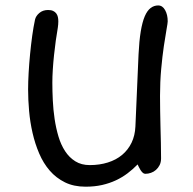

<svg xmlns="http://www.w3.org/2000/svg" viewBox="-20 -685 722 720"><path d="M300.8 15.1Q256.8 15.1 223.6 -1.2Q190.4 -17.6 166.5 -45.2Q142.6 -72.8 127 -109.4Q111.3 -146 102.1 -186.5Q92.8 -227.1 89.1 -269Q85.4 -311 85.4 -349.6Q85.4 -377.9 87.4 -412.4Q89.4 -446.8 92.8 -481.9Q96.2 -517.1 100.8 -550.8Q105.5 -584.5 111.3 -611.3Q114.3 -625 127.4 -636.2Q140.6 -647.5 160.2 -647.5Q171.9 -647.5 179.2 -644Q186.5 -640.6 190.9 -634.8Q195.3 -628.9 197 -621.3Q198.7 -613.8 198.7 -605Q198.7 -599.6 198.2 -593.3Q197.8 -586.9 196.8 -581.1Q192.9 -559.1 189.2 -532.5Q185.5 -505.9 182.6 -478.3Q179.7 -450.7 178 -424.1Q176.3 -397.5 176.3 -375.5Q176.3 -343.8 178 -308.6Q179.7 -273.4 184.8 -239Q189.9 -204.6 199.2 -173.3Q208.5 -142.1 224.1 -118.2Q239.7 -94.2 262.5 -80.1Q285.2 -65.9 316.4 -65.9Q353.5 -65.9 384.5 -75.7Q415.5 -85.4 438 -104.2Q460.4 -123 473.4 -149.9Q486.3 -176.8 487.8 -210.9L499.5 -480.5Q502 -531.7 507.8 -567.1Q513.7 -602.5 522.9 -624Q532.2 -645.5 544.9 -655Q557.6 -664.6 573.2 -664.6Q589.4 -664.6 599.1 -647.2Q608.9 -629.9 608.9 -605Q608.9 -599.1 604.5 -574.7Q600.1 -550.3 594.5 -512.5Q588.9 -474.6 584.5 -426.5Q580.1 -378.4 580.1 -325.7Q580.1 -298.8 580.6 -269.5Q581.1 -240.2 581.8 -210.2Q582.5 -180.2 583.3 -149.9Q584 -119.6 584 -91.3Q584 -76.7 578.6 -65.9Q573.2 -55.2 564.9 -47.9Q556.6 -40.5 546.1 -36.9Q535.6 -33.2 524.9 -33.2Q519.5 -33.2 515.1 -37.4Q510.7 -41.5 507.1 -47.1Q503.4 -52.7 500.7 -58.6Q498 -64.5 496.1 -68.4Q478.5 -50.3 458.5 -35.2Q438.5 -20 414.6 -8.8Q390.6 2.4 362.5 8.8Q334.5 15.1 300.8 15.1Z"/></svg>

Font: Short Stack
Style: Regular
Weight: 400
Designer: James Grieshaber
Foundry: James Grieshaber
Version: Version 1.002